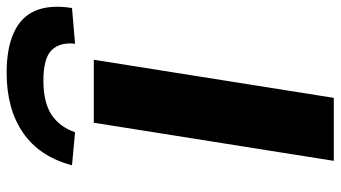

<svg xmlns="http://www.w3.org/2000/svg" viewBox="-238 -762 1001 564"><g transform="rotate(-90 262.0 -480.5)"><path d="M71 0 183 -705H368L256 0ZM155 -760 58 -769Q83 -864 153 -912.5Q223 -961 330 -961Q402 -961 448.5 -939.5Q495 -918 512.5 -875.5Q530 -833 520 -769L415 -760Q420 -805 396 -829Q372 -853 307 -853Q243 -853 207 -829.5Q171 -806 155 -760Z"/></g></svg>

Font: Nunito Sans 7pt Expanded ExtraBold
Style: Italic
Weight: 800
Width: 7
Italic angle: -9°
Designer: Vernon Adams
Foundry: Vernon Adams
Version: Version 3.101;gftools[0.9.27]